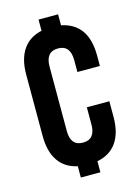

<svg xmlns="http://www.w3.org/2000/svg" viewBox="-112 -778 620 857"><g transform="rotate(-15 198.0 -350.0)"><path d="M152.8 15.1V-37.1Q95.2 -49.3 65.7 -92.8Q36.1 -136.2 36.1 -208V-492.2Q36.1 -563 65.7 -606.7Q95.2 -650.4 152.8 -663.1V-714.8H243.2V-664.1Q363.8 -639.6 363.8 -492.2V-443.8H259.8V-499Q259.8 -567.9 203.1 -567.9Q146 -567.9 146 -499V-201.2Q146 -132.8 203.1 -132.8Q259.8 -132.8 259.8 -201.2V-280.8H363.8V-208Q363.8 -135.3 333.3 -91.3Q302.7 -47.4 243.2 -36.1V15.1Z"/></g></svg>

Font: VL Bebas Neue Bold
Style: Regular
Weight: 700
Designer: Ryoichi Tsunekawa
Foundry: Ryoichi Tsunekawa
Version: Version 1.300